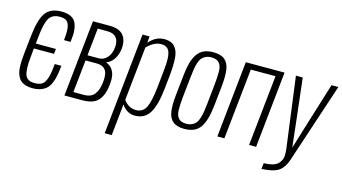

<svg xmlns="http://www.w3.org/2000/svg" viewBox="-85 -900 2502 1404"><g transform="rotate(15 1165.5 -198.0)"><path d="M170.4 9.3Q143.1 9.3 122.1 3.2Q101.1 -2.9 86.9 -13.4Q72.8 -23.9 63.5 -40.5Q54.2 -57.1 49.6 -75Q44.9 -92.8 43.7 -117.4Q42.5 -142.1 43.7 -164.8Q44.9 -187.5 47.9 -217.3L62.5 -353Q76.2 -482.9 113 -535.2Q149.9 -587.4 232.9 -587.4Q276.9 -587.4 304.4 -573.7Q332 -560.1 343.3 -535.6Q354.5 -511.2 357.7 -477.8Q360.8 -444.3 355 -404.8L353.5 -390.1H303.7L305.2 -404.3Q311 -461.9 304.4 -493.2Q297.9 -524.4 280.3 -535.9Q262.7 -547.4 229 -547.4Q205.6 -547.4 188.7 -540.5Q171.9 -533.7 159.9 -520.8Q147.9 -507.8 139.6 -484.4Q131.3 -460.9 126 -431.9Q120.6 -402.8 116.2 -359.4L111.3 -312.5H263.7L259.3 -274.4H106.9L100.6 -209.5Q90.3 -110.8 105.5 -70.8Q120.6 -30.8 175.3 -30.8Q204.6 -30.8 223.4 -39.1Q242.2 -47.4 253.9 -68.1Q265.6 -88.9 271.7 -116.2Q277.8 -143.6 282.7 -189.9L283.7 -203.6H334L332.5 -191.4Q328.6 -152.3 323.2 -125.5Q317.9 -98.6 306.6 -71.3Q295.4 -43.9 278.8 -27.6Q262.2 -11.2 234.9 -1Q207.5 9.3 170.4 9.3Z M498.5 -327.6H584Q620.6 -327.6 647 -356.7Q673.3 -385.7 678.2 -434.6Q683.1 -482.4 661.6 -508.8Q640.1 -535.2 592.3 -535.2H520.5ZM468.3 -41H547.4Q602.5 -41 627.9 -74Q653.3 -106.9 659.7 -168.9Q666.5 -233.9 645 -260.7Q623.5 -287.6 578.1 -287.6H494.6ZM411.6 0 472.7 -578.1H600.1Q639.6 -578.1 667 -566.7Q694.3 -555.2 708 -534.9Q721.7 -514.6 726.3 -490.7Q731 -466.8 728 -438.5Q723.6 -397.5 702.9 -362.5Q682.1 -327.6 643.1 -312.5Q672.4 -302.7 689.5 -280Q706.5 -257.3 711.2 -229.5Q715.8 -201.7 712.4 -167.5Q708.5 -127.4 699.2 -98.9Q689.9 -70.3 671.9 -46.9Q653.8 -23.4 623 -11.7Q592.3 0 548.8 0Z M943.4 -32.2Q995.6 -32.2 1018.8 -78.6Q1042 -125 1053.7 -236.3L1065.4 -349.1Q1073.2 -417.5 1071 -461.2Q1068.8 -504.9 1051.8 -525.4Q1034.7 -545.9 998 -545.9Q946.3 -545.9 892.6 -492.2L849.6 -84.5Q887.2 -32.2 943.4 -32.2ZM767.6 190.4 848.1 -578.1H901.4L896.5 -528.8Q946.8 -587.4 1013.2 -587.4Q1064.9 -587.4 1091.6 -557.6Q1118.2 -527.8 1121.8 -474.9Q1125.5 -421.9 1118.7 -348.6L1106.9 -237.8Q1093.8 -110.8 1057.1 -50.8Q1020.5 9.3 945.3 9.3Q885.7 9.3 845.7 -47.9L820.8 190.4Z M1320.3 9.3Q1263.7 9.3 1233.9 -15.6Q1204.1 -40.5 1197.3 -89.4Q1190.4 -138.2 1198.2 -210.9L1214.8 -367.2Q1220.7 -423.8 1231.4 -462.6Q1242.2 -501.5 1261.5 -530.8Q1280.8 -560.1 1310.8 -573.7Q1340.8 -587.4 1383.3 -587.4Q1439.9 -587.4 1469.7 -562.5Q1499.5 -537.6 1506.3 -488.5Q1513.2 -439.5 1505.9 -367.2L1489.3 -210.9Q1477.1 -96.2 1440.2 -43.5Q1403.3 9.3 1320.3 9.3ZM1324.7 -30.8Q1349.6 -30.8 1367.4 -39.1Q1385.3 -47.4 1396.7 -60.8Q1408.2 -74.2 1416 -98.6Q1423.8 -123 1428 -147.2Q1432.1 -171.4 1436 -209L1452.6 -369.1Q1458 -424.8 1457.3 -464.6Q1456.5 -504.4 1438 -525.9Q1419.4 -547.4 1378.9 -547.4Q1354 -547.4 1336.2 -539.1Q1318.4 -530.8 1306.9 -517.1Q1295.4 -503.4 1287.6 -479.2Q1279.8 -455.1 1275.9 -430.7Q1272 -406.2 1268.1 -369.1L1251 -209Q1245.6 -152.8 1246.3 -113.3Q1247.1 -73.7 1265.6 -52.2Q1284.2 -30.8 1324.7 -30.8Z M1569.3 0 1629.9 -578.1H1923.3L1862.8 0H1809.6L1866.2 -535.6H1679.2L1622.6 0Z M1942.4 146 1947.3 101.1Q1983.9 100.6 2010.5 93.3Q2037.1 85.9 2051.5 72.8Q2065.9 59.6 2074.2 41.5Q2082.5 23.4 2082.5 2.2Q2082.5 -19 2080.1 -43L2009.3 -578.1H2061L2096.2 -272.5L2119.6 -62.5L2183.1 -269.5L2278.8 -578.1H2330.6L2129.9 27.3Q2120.1 56.2 2107.2 76.2Q2094.2 96.2 2079.3 108.9Q2064.5 121.6 2042.2 129.2Q2020 136.7 1997.8 140.1Q1975.6 143.6 1942.4 146Z"/></g></svg>

Font: Oswald
Style: Extra-Light
Weight: 200
Designer: Vernon Adams
Foundry: Vernon Adams
Version: 3.0; ttfautohint (v0.94.23-7a4d-dirty) -l 8 -r 50 -G 200 -x 